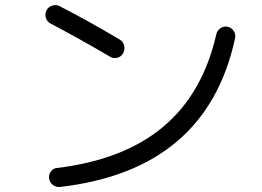

<svg xmlns="http://www.w3.org/2000/svg" viewBox="-20 -736 1040 762"><path d="M180.7 -642.6Q167 -649.4 162.1 -665Q157.2 -680.7 165 -695.3Q171.9 -709 188 -713.9Q204.1 -718.8 217.8 -710.9Q330.1 -653.3 455.1 -579.1Q468.8 -571.3 472.7 -555.2Q476.6 -539.1 468.8 -524.9Q460.9 -510.7 445.8 -506.8Q430.7 -502.9 417 -510.7Q304.7 -577.1 180.7 -642.6ZM882.8 -629.9Q898.4 -627 907.2 -613.8Q916 -600.6 913.1 -585Q800.8 -61.5 218.8 5.9Q203.1 7.8 189.9 -2Q176.8 -11.7 174.8 -28.3Q172.9 -43 182.1 -55.7Q191.4 -68.4 206.1 -69.3Q471.7 -101.6 628.4 -233.4Q785.2 -365.2 838.9 -601.6Q842.8 -616.2 855.5 -624.5Q868.2 -632.8 882.8 -629.9Z"/></svg>

Font: Rounded Mgen+ 1m regular
Style: Regular
Weight: 400
Designer: [Source Han Sans]
Ryoko NISHIZUKA  (kana & ideographs); Paul D. Hunt (Latin, Greek & Cyrillic); Wenlong ZHANG  (bopomofo
Version: Version 1.059.20150602